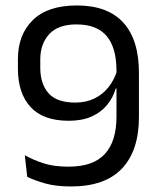

<svg xmlns="http://www.w3.org/2000/svg" viewBox="-20 -671 580 703"><path d="M261.4 -651Q374 -651 431.4 -588.3Q488.7 -525.5 488.7 -404.3V-241.8Q488.7 -119.9 426.7 -54.1Q364.7 11.7 240 11.7Q184.2 11.7 145.3 0.6Q106.4 -10.5 79.7 -23.6L70.8 -102.5Q102.8 -84.9 140 -72.9Q177.1 -60.8 231 -60.8Q321.2 -60.8 363.8 -107.1Q406.5 -153.4 406.5 -244.2V-411.9Q406.5 -496.1 370.7 -538.8Q334.8 -581.6 259.8 -581.6Q192.6 -581.6 160 -545.8Q127.5 -510 127.5 -453.6V-422.2Q127.5 -364.4 157.5 -329.9Q187.5 -295.4 256 -295.4Q294.5 -295.4 325.3 -310.2Q356.2 -325 377.9 -352.5Q399.7 -380.1 410.3 -417.5L418.1 -347.1H403.8Q394.1 -313.6 372.1 -286.8Q350.2 -260.1 315.5 -244.4Q280.7 -228.8 231.6 -228.8Q138 -228.8 91.8 -279.3Q45.6 -329.8 45.6 -419.4V-454.7Q45.6 -543.7 100.1 -597.4Q154.6 -651 261.4 -651Z"/></svg>

Font: Anek Gurmukhi Medium
Style: Regular
Weight: 500
Designer: Sarang Kulkarni (Gurmukhi), Yesha Goshar (Latin)
Foundry: Ek Type
Version: Version 1.003